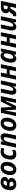

<svg xmlns="http://www.w3.org/2000/svg" viewBox="3124 -3719 605 6893"><g transform="rotate(-90 3426.5 -272.5)"><path d="M44 -208Q44 -302 78 -381Q112 -460 178 -507Q244 -554 335 -554Q420 -554 470 -516.5Q520 -479 520 -410Q520 -353 489 -321.5Q458 -290 403 -277V-273Q441 -262 464 -236Q487 -210 487 -165Q487 -118 462.5 -78Q438 -38 387 -14Q336 10 261 10Q156 10 100 -47Q44 -104 44 -208ZM290 -328Q335 -328 359.5 -346.5Q384 -365 384 -402Q384 -426 369 -440Q354 -454 328 -454Q287 -454 254 -420Q221 -386 202 -328ZM350 -167Q350 -200 327.5 -216Q305 -232 256 -232H182Q181 -222 181 -200Q181 -142 203.5 -115Q226 -88 265 -88Q305 -88 327.5 -110Q350 -132 350 -167Z M588 -197Q588 -294 620 -375Q652 -456 715 -505Q778 -554 867 -554Q957 -554 1009.5 -497.5Q1062 -441 1062 -342Q1062 -248 1030.5 -168Q999 -88 936 -39Q873 10 783 10Q695 10 641.5 -46Q588 -102 588 -197ZM922 -343Q922 -388 906.5 -415Q891 -442 856 -442Q816 -442 787 -404.5Q758 -367 742.5 -310Q727 -253 727 -197Q727 -103 796 -103Q833 -103 862 -136Q891 -169 906.5 -224Q922 -279 922 -343Z M1144 -188Q1144 -287 1177.5 -370.5Q1211 -454 1274 -504Q1337 -554 1422 -554Q1504 -554 1573 -521L1529 -415Q1500 -429 1476.5 -436Q1453 -443 1426 -443Q1383 -443 1350.5 -408Q1318 -373 1300.5 -317Q1283 -261 1283 -199Q1283 -152 1304 -126.5Q1325 -101 1363 -101Q1394 -101 1423 -110.5Q1452 -120 1491 -140L1490 -28Q1417 10 1334 10Q1248 10 1196 -38.5Q1144 -87 1144 -188Z M1691 -545H1798L1788 -444H1791Q1860 -555 1954 -555Q2019 -555 2053 -515.5Q2087 -476 2087 -407Q2087 -371 2075 -313L2010 0H1871L1939 -322Q1947 -364 1947 -385Q1947 -442 1898 -442Q1855 -442 1819 -383Q1783 -324 1762 -227L1713 0H1575Z M2175 -197Q2175 -294 2207 -375Q2239 -456 2302 -505Q2365 -554 2454 -554Q2544 -554 2596.5 -497.5Q2649 -441 2649 -342Q2649 -248 2617.5 -168Q2586 -88 2523 -39Q2460 10 2370 10Q2282 10 2228.5 -46Q2175 -102 2175 -197ZM2509 -343Q2509 -388 2493.5 -415Q2478 -442 2443 -442Q2403 -442 2374 -404.5Q2345 -367 2329.5 -310Q2314 -253 2314 -197Q2314 -103 2383 -103Q2420 -103 2449 -136Q2478 -169 2493.5 -224Q2509 -279 2509 -343Z M2823 -544H3011L3031 -156H3034L3228 -544H3422L3305 0H3178L3236 -276Q3240 -294 3259 -368L3270 -410H3267L3065 0H2936L2914 -409H2912Q2903 -354 2886 -271L2834 0H2708Z M3475 -140Q3475 -189 3488 -244L3551 -544H3689L3621 -222Q3613 -184 3613 -162Q3613 -101 3662 -101Q3705 -101 3741 -160.5Q3777 -220 3798 -318L3847 -544H3985L3869 0H3763L3772 -101H3768Q3736 -49 3696.5 -19.5Q3657 10 3606 10Q3541 10 3508 -29.5Q3475 -69 3475 -140Z M4130 -544H4268L4224 -332H4388L4432 -544H4569L4454 0H4316L4363 -227H4200L4152 0H4014Z M4625 -182Q4625 -275 4655.5 -360.5Q4686 -446 4742 -500Q4798 -554 4869 -554Q4957 -554 4995 -472H5000L5027 -544H5134L5018 0H4913L4921 -76H4917Q4887 -35 4851 -12.5Q4815 10 4768 10Q4706 10 4665.5 -37.5Q4625 -85 4625 -182ZM4948 -274Q4956 -313 4956 -359Q4956 -396 4939 -419.5Q4922 -443 4893 -443Q4858 -443 4828.5 -405.5Q4799 -368 4781.5 -309Q4764 -250 4764 -189Q4764 -146 4779 -123.5Q4794 -101 4823 -101Q4864 -101 4899.5 -152Q4935 -203 4948 -274Z M5277 -544H5415L5371 -332H5535L5579 -544H5716L5601 0H5463L5510 -227H5347L5299 0H5161Z M5780 -140Q5780 -189 5793 -244L5856 -544H5994L5926 -222Q5918 -184 5918 -162Q5918 -101 5967 -101Q6010 -101 6046 -160.5Q6082 -220 6103 -318L6152 -544H6290L6174 0H6068L6077 -101H6073Q6041 -49 6001.5 -19.5Q5962 10 5911 10Q5846 10 5813 -29.5Q5780 -69 5780 -140Z M6291 -2 6292 -114Q6315 -107 6326 -107Q6344 -107 6357 -118.5Q6370 -130 6382 -153Q6407 -196 6425.5 -216.5Q6444 -237 6472 -246Q6398 -277 6398 -360Q6398 -450 6460.5 -497Q6523 -544 6625 -544H6841L6725 0H6588L6632 -204H6601Q6573 -204 6556.5 -185Q6540 -166 6518 -124Q6515 -118 6507 -103Q6499 -88 6491 -75Q6466 -33 6436 -12Q6406 9 6357 9Q6317 9 6291 -2ZM6653 -300 6682 -444H6622Q6583 -444 6560.5 -422.5Q6538 -401 6538 -362Q6538 -333 6555 -316.5Q6572 -300 6606 -300Z"/></g></svg>

Font: Noto Sans Display
Style: Bold Italic
Weight: 700
Italic angle: -12°
Designer: Monotype Design team
Foundry: Monotype Imaging Inc.
Version: Version 1.000